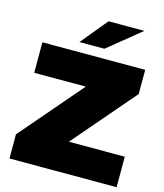

<svg xmlns="http://www.w3.org/2000/svg" viewBox="-131 -1015 950 1113"><g transform="rotate(15 343.5 -458.5)"><path d="M32 0V-145L422 -599L451 -517H42V-700H659V-555L269 -101L240 -183H675V0ZM249 -757 381 -917H596L399 -757Z"/></g></svg>

Font: MOST Montserrat Black
Style: Regular
Weight: 900
Designer: Julieta Ulanovsky
Foundry: Julieta Ulanovsky
Version: Version 8.000;March 11, 2024;FontCreator 15.0.0.2926 64-bit